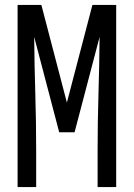

<svg xmlns="http://www.w3.org/2000/svg" viewBox="-20 -755 540 775"><path d="M51 0V-735H147L250 -341L353 -735H449V0H374V-147Q374 -262 377.5 -376.5Q381 -491 382 -606L281 -221H219L118 -606Q119 -491 122.5 -376.5Q126 -262 126 -147V0Z"/></svg>

Font: HulyMono
Style: Regular
Weight: 400
Monospace: yes
Designer: Belleve Invis
Foundry: Belleve Invis
Version: Version 33.2.5; ttfautohint (v1.8.4)